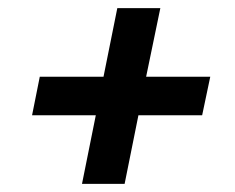

<svg xmlns="http://www.w3.org/2000/svg" viewBox="-20 -543 580 473"><path d="M182 -90 216 -259H59L78 -354H235L269 -523H375L340 -354H498L478 -259H321L287 -90Z"/></svg>

Font: IBM Plex Sans Cond SmBld
Style: Italic
Weight: 600
Width: 3
Italic angle: -11°
Designer: Mike Abbink, Paul van der Laan, Pieter van Rosmalen
Foundry: Bold Monday
Version: Version 1.3